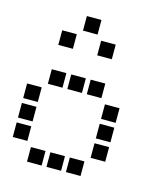

<svg xmlns="http://www.w3.org/2000/svg" viewBox="-115 -877 829 953"><g transform="rotate(15 300.0 -400.5)"><path d="M214 -788Q213 -788 213 -788Q213 -788 213 -787V-714Q213 -713 213 -713Q213 -713 214 -713H287Q288 -713 288 -713Q288 -713 288 -714V-787Q288 -788 288 -788Q288 -788 287 -788ZM114 -688Q113 -688 113 -688Q113 -688 113 -687V-614Q113 -613 113 -613Q113 -613 114 -613H187Q188 -613 188 -613Q188 -613 188 -614V-687Q188 -688 188 -688Q188 -688 187 -688ZM314 -688Q313 -688 313 -688Q313 -688 313 -687V-614Q313 -613 313 -613Q313 -613 314 -613H387Q388 -613 388 -613Q388 -613 388 -614V-687Q388 -688 388 -688Q388 -688 387 -688ZM114 -488Q113 -488 113 -488Q113 -488 113 -487V-414Q113 -413 113 -413Q113 -413 114 -413H187Q188 -413 188 -413Q188 -413 188 -414V-487Q188 -488 188 -488Q188 -488 187 -488ZM214 -488Q213 -488 213 -488Q213 -488 213 -487V-414Q213 -413 213 -413Q213 -413 214 -413H287Q288 -413 288 -413Q288 -413 288 -414V-487Q288 -488 288 -488Q288 -488 287 -488ZM314 -488Q313 -488 313 -488Q313 -488 313 -487V-414Q313 -413 313 -413Q313 -413 314 -413H387Q388 -413 388 -413Q388 -413 388 -414V-487Q388 -488 388 -488Q388 -488 387 -488ZM14 -388Q13 -388 13 -388Q13 -388 13 -387V-314Q13 -313 13 -313Q13 -313 14 -313H87Q88 -313 88 -313Q88 -313 88 -314V-387Q88 -388 88 -388Q88 -388 87 -388ZM414 -388Q413 -388 413 -388Q413 -388 413 -387V-314Q413 -313 413 -313Q413 -313 414 -313H487Q488 -313 488 -313Q488 -313 488 -314V-387Q488 -388 488 -388Q488 -388 487 -388ZM14 -288Q13 -288 13 -288Q13 -288 13 -287V-214Q13 -213 13 -213Q13 -213 14 -213H87Q88 -213 88 -213Q88 -213 88 -214V-287Q88 -288 88 -288Q88 -288 87 -288ZM414 -288Q413 -288 413 -288Q413 -288 413 -287V-214Q413 -213 413 -213Q413 -213 414 -213H487Q488 -213 488 -213Q488 -213 488 -214V-287Q488 -288 488 -288Q488 -288 487 -288ZM14 -188Q13 -188 13 -188Q13 -188 13 -187V-114Q13 -113 13 -113Q13 -113 14 -113H87Q88 -113 88 -113Q88 -113 88 -114V-187Q88 -188 88 -188Q88 -188 87 -188ZM414 -188Q413 -188 413 -188Q413 -188 413 -187V-114Q413 -113 413 -113Q413 -113 414 -113H487Q488 -113 488 -113Q488 -113 488 -114V-187Q488 -188 488 -188Q488 -188 487 -188ZM114 -88Q113 -88 113 -88Q113 -88 113 -87V-14Q113 -13 113 -13Q113 -13 114 -13H187Q188 -13 188 -13Q188 -13 188 -14V-87Q188 -88 188 -88Q188 -88 187 -88ZM214 -88Q213 -88 213 -88Q213 -88 213 -87V-14Q213 -13 213 -13Q213 -13 214 -13H287Q288 -13 288 -13Q288 -13 288 -14V-87Q288 -88 288 -88Q288 -88 287 -88ZM314 -88Q313 -88 313 -88Q313 -88 313 -87V-14Q313 -13 313 -13Q313 -13 314 -13H387Q388 -13 388 -13Q388 -13 388 -14V-87Q388 -88 388 -88Q388 -88 387 -88Z"/></g></svg>

Font: Doto
Style: Bold
Weight: 700
Monospace: yes
Version: Version 1.000